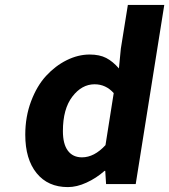

<svg xmlns="http://www.w3.org/2000/svg" viewBox="-20 -743 683 775"><path d="M253.9 12.2Q173.3 12.2 127.7 -44.2Q82 -100.6 82 -199.2Q82 -272 105.5 -334.2Q128.9 -396.5 166.3 -437Q203.6 -477.5 249.5 -500.2Q295.4 -522.9 341.8 -522.9Q381.8 -522.9 408.7 -509Q435.5 -495.1 460 -466.8L467.8 -546.9L496.1 -723.1H643.1L527.8 0H408.2L404.8 -53.2H401.9Q368.7 -23.9 329.3 -5.9Q290 12.2 253.9 12.2ZM311 -107.9Q360.4 -107.9 405.8 -157.2L439 -367.2Q407.2 -402.8 361.8 -402.8Q310.1 -402.8 272 -353Q233.9 -303.2 233.9 -213.9Q233.9 -161.6 253.9 -134.8Q273.9 -107.9 311 -107.9Z"/></svg>

Font: Office Code Pro Bold Italic
Style: Regular
Weight: 700
Italic angle: -9°
Designer: Nathan Rutzky & Paul D. Hunt
Foundry: Adobe Systems Incorporated
Version: Version 1.004;PS 001.004;hotconv 1.0.70;makeotf.lib2.5.58329